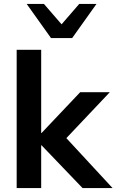

<svg xmlns="http://www.w3.org/2000/svg" viewBox="-20 -959 594 979"><path d="M65 0V-705H190V-281H192L389 -489H540L294 -229V-281L554 0H401L192 -218H190V0ZM240 -765 116 -939H204L294 -835L384 -939H472L348 -765Z"/></svg>

Font: NunitoSans3
Style: Bold
Weight: 700
Designer: Vernon Adams
Foundry: Vernon Adams
Version: Version 3.101;gftools[0.9.27]